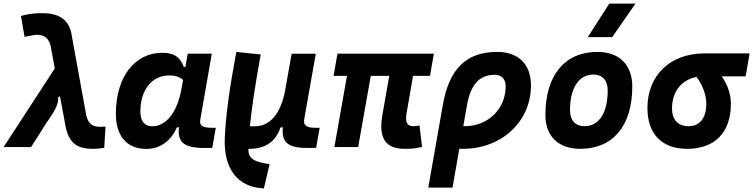

<svg xmlns="http://www.w3.org/2000/svg" viewBox="-41 -815 4174 1064"><path d="M474.1 9.8C495.6 9.8 513.7 8.3 536.6 3.9L543.9 -113.3C528.3 -112.8 519.5 -112.3 513.2 -112.3C470.7 -112.3 449.2 -129.4 437.5 -172.9L353 -637.7C334 -709.5 283.2 -742.2 191.4 -742.2C149.4 -742.2 112.8 -737.3 75.2 -726.6L95.2 -610.8C132.3 -618.7 154.3 -622.1 165 -622.1C205.1 -622.1 228.5 -603 239.3 -561.5L262.7 -436L-21 0H131.3L208 -121.1C214.4 -131.8 222.2 -142.6 229.5 -153.3C256.3 -192.4 284.2 -233.4 281.7 -277.3L291.5 -280.3L325.2 -100.1C346.2 -22 386.7 9.8 474.1 9.8Z M986.3 -444.3H977.5C959.5 -490.7 933.1 -522.5 858.9 -522.5C704.1 -522.5 601.1 -387.2 601.1 -184.1C601.1 -60.5 662.6 10.3 770 10.3C845.2 10.3 905.8 -32.7 939.5 -109.4H950.7C941.4 -25.9 979.5 4.9 1090.8 4.9H1135.3L1154.8 -106.9H1136.2C1075.2 -106.9 1063.5 -120.6 1069.3 -154.8L1132.8 -517.6H999.5ZM896.5 -397C936.5 -397 958 -386.7 973.6 -371.6L965.3 -325.7C941.4 -191.9 880.4 -115.2 801.8 -115.2C760.7 -115.2 736.8 -144.5 736.8 -196.3C736.8 -316.9 800.8 -397 896.5 -397Z M1421.4 229 1453.1 94.7 1438 92.3C1362.3 80.1 1334.5 60.5 1335.4 10.3C1440.4 9.8 1487.3 -36.6 1514.2 -109.4H1526.4C1517.1 -15.1 1567.4 6.3 1675.8 4.9L1710.9 4.4L1730.5 -106.9H1706.5C1656.7 -106.9 1638.7 -120.6 1645 -155.3L1709 -517.1H1575.2L1541 -325.2V-325.7C1540.5 -323.7 1540.5 -321.3 1540 -319.3L1539.1 -313.5C1515.1 -185.1 1455.6 -115.2 1371.1 -115.2H1343.8C1354.5 -221.2 1374 -350.6 1403.8 -513.2L1268.6 -527.3C1236.3 -351.6 1211.9 -201.7 1204.6 -50.3C1197.8 118.2 1273.9 219.7 1413.6 228.5Z M2202.6 9.8C2243.7 9.8 2264.2 7.3 2297.9 -1L2283.7 -119.6C2269 -117.2 2258.8 -115.7 2249 -115.7C2214.8 -115.7 2203.6 -138.2 2211.9 -186.5L2248 -394.5H2341.8L2363.3 -517.6H1829.1L1807.6 -394.5H1881.8L1812 0H1943.8L2013.7 -394.5H2116.2L2078.1 -178.2C2055.7 -49.3 2094.2 9.8 2202.6 9.8Z M2714.8 -527.3C2543.5 -527.3 2448.7 -435.1 2413.1 -233.9L2332.5 224.6H2466.8L2504.4 9.3C2510.7 9.8 2517.1 9.8 2523.4 9.8C2739.3 9.8 2901.4 -141.1 2901.4 -341.8C2901.4 -458.5 2832 -527.3 2714.8 -527.3ZM2546.4 -229.5C2566.9 -346.7 2615.2 -400.4 2700.2 -400.4C2738.8 -400.4 2761.2 -377 2761.2 -336.9C2761.2 -210.9 2663.6 -115.7 2534.2 -115.7C2531.7 -115.7 2528.8 -115.7 2526.4 -115.7Z M3174.8 9.8C3356 9.8 3462.9 -118.2 3462.9 -335C3462.9 -456.1 3391.1 -527.3 3269.5 -527.3C3088.4 -527.3 2981.4 -397.5 2981.4 -177.7C2981.4 -60.1 3053.2 9.8 3174.8 9.8ZM3198.2 -115.7C3147.5 -115.7 3117.7 -148.4 3117.7 -203.6C3117.7 -328.1 3166.5 -401.9 3248.5 -401.9C3297.9 -401.9 3326.7 -369.1 3326.7 -314C3326.7 -189.5 3278.8 -115.7 3198.2 -115.7ZM3216.3 -609.4H3351.6L3480.5 -794.9H3335.4Z M3767.1 9.8C3920.9 9.8 4009.3 -81.5 4009.3 -240.2C4009.3 -291 3992.7 -343.3 3958.5 -392.1H4091.3L4112.8 -519H3863.8C3672.9 -519 3546.9 -398.4 3546.9 -215.8C3546.9 -72.3 3627 9.8 3767.1 9.8ZM3819.3 -388.7C3856.4 -337.4 3873 -285.2 3873 -240.2C3873 -161.1 3837.4 -115.7 3774.4 -115.7C3716.3 -115.7 3683.1 -151.9 3683.1 -213.9C3683.1 -307.6 3735.8 -373 3819.3 -388.7Z"/></svg>

Font: Cascadia Code NF
Style: Bold Italic
Weight: 700
Italic angle: -10°
Monospace: yes
Designer: Aaron Bell
Foundry: Saja Typeworks
Version: Version 2404.023